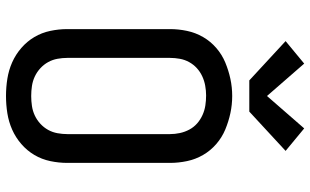

<svg xmlns="http://www.w3.org/2000/svg" viewBox="-217 -809 1034 640"><g transform="rotate(90 300.0 -489.0)"><path d="M300 8Q271 8 242.5 3.5Q214 -1 188 -12.5Q162 -24 140 -43Q118 -62 103.5 -86.5Q89 -111 83 -139.5Q77 -168 77 -196V-539Q77 -567 83 -595.5Q89 -624 103.5 -649Q118 -674 140 -693Q162 -712 188.5 -723Q215 -734 243 -740Q271 -746 300 -746Q329 -746 357 -740Q385 -734 411.5 -723Q438 -712 460 -693Q482 -674 496.5 -649Q511 -624 517 -595.5Q523 -567 523 -539V-196Q523 -168 517 -139.5Q511 -111 496.5 -86.5Q482 -62 460 -43Q438 -24 412 -12.5Q386 -1 357.5 3.5Q329 8 300 8ZM300 -76Q317 -76 333.5 -78.5Q350 -81 365 -88Q380 -95 392.5 -106.5Q405 -118 413 -132.5Q421 -147 424 -163.5Q427 -180 427 -196V-539Q427 -555 423.5 -571.5Q420 -588 412 -603Q404 -618 391.5 -629Q379 -640 363.5 -647Q348 -654 331.5 -656.5Q315 -659 298 -659Q282 -659 265.5 -656Q249 -653 234 -646Q219 -639 207 -628Q195 -617 187 -602.5Q179 -588 176 -571.5Q173 -555 173 -539V-196Q173 -180 176 -163.5Q179 -147 187 -132.5Q195 -118 207.5 -106.5Q220 -95 235 -88Q250 -81 266.5 -78.5Q283 -76 300 -76ZM248 -803 117 -924 192 -986 300 -862 408 -986 483 -924 352 -803Z"/></g></svg>

Font: Zed Mono Medium Extended
Style: Regular
Weight: 500
Width: 7
Monospace: yes
Designer: Belleve Invis
Foundry: Belleve Invis
Version: Version 1.0.0; ttfautohint (v1.8.4)